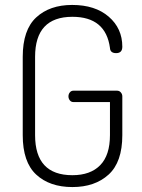

<svg xmlns="http://www.w3.org/2000/svg" viewBox="-20 -751 576 777"><path d="M72 -204V-521Q72 -630 126.5 -680.5Q181 -731 272 -731Q365 -731 420 -683.5Q475 -636 475 -562Q475 -536 450 -536Q426 -536 425 -557Q408 -683 273 -683Q122 -683 122 -521V-204Q122 -42 273 -42Q346 -42 385.5 -82.5Q425 -123 425 -204V-338H277Q268 -338 262.5 -345Q257 -352 257 -361Q257 -370 262.5 -377Q268 -384 277 -384H454Q463 -384 469 -377Q475 -370 475 -361V-204Q475 -95 419.5 -44.5Q364 6 273 6Q181 6 126.5 -44.5Q72 -95 72 -204Z"/></svg>

Font: Terminal Dosis
Style: Light
Weight: 300
Designer: EdgarTolentino, PabloImpallari, IginoMarini
Foundry: EdgarTolentino, PabloImpallari, IginoMarini
Version: Version 1.006